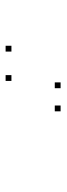

<svg xmlns="http://www.w3.org/2000/svg" viewBox="196 -1052 229 660"><g transform="rotate(-90 310.0 -721.5)"><path d="M277.8 -627.2V-647.2H257.8V-627.2ZM382.3 -796.2V-816.2H362.3V-796.2ZM483.2 -796.2V-816.2H463.2V-796.2ZM357.3 -627.2V-647.2H337.3V-627.2Z"/></g></svg>

Font: Monaspace Krypton Dots Var
Style: Regular
Weight: 400
Designer: Riley Cran and the Lettermatic Team
Version: Version 1.100 (Monaspace Krypton Dots)